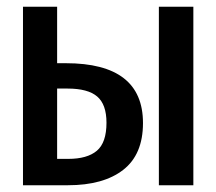

<svg xmlns="http://www.w3.org/2000/svg" viewBox="-20 -548 640 568"><path d="M149 -361H175Q403 -361 403 -184Q403 -91 344.5 -45.5Q286 0 181 0H48V-528H149ZM552 0H450V-528H552ZM149 -286V-78H182Q238 -78 266.5 -102Q295 -126 295 -185Q295 -239 267.5 -262.5Q240 -286 180 -286Z"/></svg>

Font: Fira Mono Medium
Style: Regular
Weight: 500
Designer: Carrois Corporate & Edenspiekermann AG
Foundry: Carrois Corporate GbR & Edenspiekermann AG
Version: Version 3.206